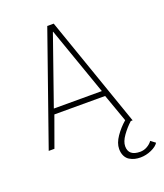

<svg xmlns="http://www.w3.org/2000/svg" viewBox="-156 -763 916 1075"><g transform="rotate(-20 302.0 -225.0)"><path d="M494 210.5Q476.5 210.5 460.8 206.8Q445 203 430 194Q415 185 406 167.2Q397 149.5 397 125Q397 90.5 423.2 52.5Q449.5 14.5 484 -15L425 -181H122.5L57 0H23L254.5 -660H293L523 0H512Q482 27 458 60.8Q434 94.5 434 122.5Q434 180 503.5 180Q526 180 545.8 168.5Q565.5 157 576 141.5L603.5 162.5Q591.5 182 559.5 196.2Q527.5 210.5 494 210.5ZM131 -213H417L274.5 -618.5H273Z"/></g></svg>

Font: League Spartan ExtraLight
Style: Regular
Weight: 200
Foundry: The League of Moveable Type
Version: Version 2.002